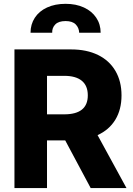

<svg xmlns="http://www.w3.org/2000/svg" viewBox="-20 -959 680 979"><path d="M53.7 -707H342.8Q421.9 -707 479.7 -678.7Q537.6 -650.4 568.6 -597.4Q599.6 -544.4 599.6 -472.7Q599.6 -400.4 568.1 -348.6Q536.6 -296.9 477.5 -270L625 0H442.4L312.5 -243.2H219.7V0H53.7ZM307.6 -376Q427.7 -376 427.7 -472.7Q427.7 -522 397.2 -547.1Q366.7 -572.3 307.6 -572.3H219.7V-376ZM314.5 -939.5Q367.7 -939.5 408.2 -920.7Q448.7 -901.9 470.9 -868.4Q493.2 -835 493.2 -792H383.8Q382.8 -817.4 366 -834.5Q349.1 -851.6 314.5 -851.6Q278.8 -851.6 262 -834.5Q245.1 -817.4 246.1 -792H135.7Q135.7 -835 157.5 -868.4Q179.2 -901.9 219.7 -920.7Q260.3 -939.5 314.5 -939.5Z"/></svg>

Font: Pretendard Std ExtraBold
Style: Regular
Weight: 800
Designer: Base glyphs from Inter by Rasmus Andersson; Hangeul glyphs from Noto Sans CJK(Source Han Sans) by Jang Soo-young and Kan
Foundry: Kil Hyung-jin
Version: Version 1.309